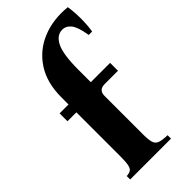

<svg xmlns="http://www.w3.org/2000/svg" viewBox="-247 -853 914 914"><g transform="rotate(-45 210.0 -396.0)"><path d="M414 -790Q418 -768 419.5 -738Q421 -708 419.5 -678.5Q418 -649 414 -626H391Q381 -688 363 -710.5Q345 -733 319 -733Q282 -733 260.5 -690Q239 -647 239 -543V-460H369V-407H279Q239 -407 239 -367V-110Q239 -73 244.5 -54.5Q250 -36 267.5 -30Q285 -24 319 -23V0H44V-23Q61 -24 71 -30Q81 -36 85 -54.5Q89 -73 89 -110V-407H29V-460H89V-508Q89 -606 132 -672Q175 -738 248.5 -768.5Q322 -799 414 -790Z"/></g></svg>

Font: Bona Nova
Style: Bold
Weight: 700
Designer: Mateusz Machalski
Foundry: Capitalics
Version: Version 4.001; ttfautohint (v1.8.3)